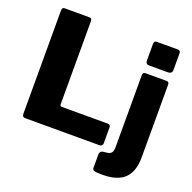

<svg xmlns="http://www.w3.org/2000/svg" viewBox="-154 -896 1218 1220"><g transform="rotate(20 455.0 -286.0)"><path d="M61 -721Q61 -742 78 -742H246Q263 -742 263 -723V-160Q263 -147 274 -147H584Q605 -147 605 -130V-20Q605 -12 599.5 -6Q594 0 582 0H85Q71 0 66 -5.5Q61 -11 61 -23V-721ZM862 -18Q862 76 814.5 123Q767 170 665 170Q623 170 610 166Q597 162 597 147V56Q597 49 601.5 41.5Q606 34 615 32L653 27Q667 24 675.5 13.5Q684 3 684 -25V-509Q684 -530 702 -530H845Q862 -530 862 -511V-18ZM862 -611Q862 -584 833 -584H708Q683 -584 683 -608V-720Q683 -742 702 -742H845Q862 -742 862 -722Z"/></g></svg>

Font: Libre Franklin ExtraBold
Style: Regular
Weight: 800
Designer: Pablo Impallari, Rodrigo Fuenzalida, Nhung Nguyen
Foundry: Impallari Type
Version: Version 3.000